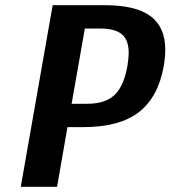

<svg xmlns="http://www.w3.org/2000/svg" viewBox="-20 -720 657 740"><path d="M183 -700H383Q504 -700 560.5 -657.5Q617 -615 617 -529Q617 -500 611 -465Q590 -346 515.5 -288Q441 -230 300 -230H240L200 0H60ZM316 -320Q385 -320 421 -353.5Q457 -387 471 -465Q476 -497 476 -516Q476 -566 449.5 -588Q423 -610 367 -610H307L256 -320Z"/></svg>

Font: Scada
Style: Bold Italic
Weight: 700
Italic angle: -10°
Version: Version 4.000